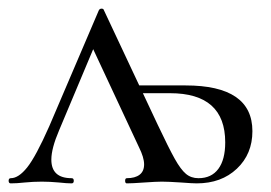

<svg xmlns="http://www.w3.org/2000/svg" viewBox="-22 -425 628 445"><path d="M563 -121Q563 -68 527 -34Q491 0 434 0Q424 0 398 -2Q368 -4 353 -4Q340 -4 312 -2Q284 0 272 0Q268 0 268 -6Q268 -12 272 -12Q291 -12 301.5 -20Q312 -28 312 -44Q312 -60 300 -84L194 -311L115 -123Q97 -81 97 -55Q97 -12 144 -12Q149 -12 149 -6Q149 0 144 0Q133 0 115 -2Q93 -4 75 -4Q55 -4 35 -2Q17 0 3 0Q-2 0 -2 -6Q-2 -12 3 -12Q21 -12 41 -37Q61 -62 92 -132L207 -401Q209 -405 213.5 -405Q218 -405 219 -401L343 -137Q369 -82 383 -57Q397 -32 409 -22Q421 -12 438 -12Q468 -12 484 -33.5Q500 -55 500 -95Q500 -209 372 -209H287L281 -227H408Q563 -227 563 -121Z"/></svg>

Font: Cormorant Infant
Style: Regular
Weight: 400
Designer: Christian Thalmann (Catharsis Fonts)
Foundry: Catharsis Fonts
Version: Version 4.000